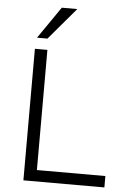

<svg xmlns="http://www.w3.org/2000/svg" viewBox="-61 -980 686 1025"><g transform="rotate(5 281.5 -468.0)"><path d="M104 0V-705H171V-61H538V0ZM110 -765 228 -936H311L166 -765Z"/></g></svg>

Font: Nunito Sans 9pt Light
Style: Regular
Weight: 300
Version: Version 3.101;gftools[0.9.27]